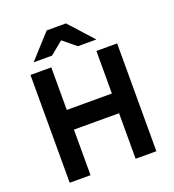

<svg xmlns="http://www.w3.org/2000/svg" viewBox="-161 -1047 1065 1172"><g transform="rotate(-20 371.5 -461.0)"><path d="M518.1 0V-295.9H225.1V0H89.8V-700.2H225.1V-423.8H518.1V-700.2H652.8V0ZM421.9 -766.1 337.9 -835 253.9 -766.1H134.3L275.9 -921.9H400.9L542 -766.1Z"/></g></svg>

Font: Overpass
Style: Bold
Weight: 700
Designer: Delve Withrington
Foundry: Delve Fonts
Version: Version 1.001